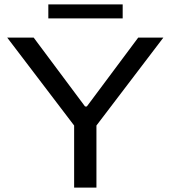

<svg xmlns="http://www.w3.org/2000/svg" viewBox="-20 -858 780 878"><path d="M319 0V-284L13 -686H134L369 -371H377L612 -686H727L421 -284V0ZM201 -774V-838H541V-774Z"/></svg>

Font: Archivo SemiExpanded
Style: Regular
Weight: 400
Width: 6
Designer: Hector Gatti
Foundry: Omnibus-Type
Version: Version 2.001